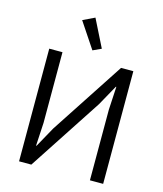

<svg xmlns="http://www.w3.org/2000/svg" viewBox="-135 -1049 978 1149"><g transform="rotate(15 353.5 -474.5)"><path d="M345 -755 239 -914 312 -949 397 -779ZM93 0V-698H175V-260L167 -117H170L240 -243L538 -698H614V0H532V-438L540 -581H537L467 -455L169 0Z"/></g></svg>

Font: Anuphan
Style: Regular
Weight: 400
Designer: Mike Abbink, Paul van der Laan, Pieter van Rosmalen, Mint Tantisuwanna
Foundry: Bold Monday; Cadson Demak
Version: Version 3.002;hotconv 1.0.109;makeotfexe 2.5.65596